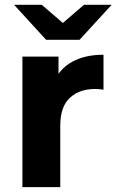

<svg xmlns="http://www.w3.org/2000/svg" viewBox="-20 -771 480 791"><path d="M72.3 0V-537.9H221V-385.6L200.4 -429.6Q224.2 -487 277.1 -516.3Q330 -545.5 406.4 -545.5V-401.7Q396.2 -403 388 -403.7Q379.9 -404.4 371.5 -404.4Q306.6 -404.4 267.5 -367.7Q228.3 -330.9 228.3 -253.9V0ZM170.1 -607 37.9 -751.3H151.9L290.3 -632.2H187.6L326 -751.3H440L307.8 -607Z"/></svg>

Font: Montserrat Thin
Style: Regular
Weight: 100
Designer: Julieta Ulanovsky
Foundry: Julieta Ulanovsky
Version: Version 9.000